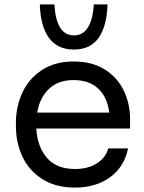

<svg xmlns="http://www.w3.org/2000/svg" viewBox="-20 -830 652 868"><path d="M52 -258V-276Q52 -348 81 -411Q110 -474 169 -513Q228 -552 313 -552Q396 -552 453.5 -516Q511 -480 539.5 -420.5Q568 -361 568 -292V-249H144Q149 -166 192.5 -116Q236 -66 319 -66Q380 -66 420 -93Q460 -120 469 -159H559Q542 -76 478 -29Q414 18 319 18Q230 18 169.5 -21.5Q109 -61 80.5 -124Q52 -187 52 -258ZM474 -321Q465 -391 424 -429.5Q383 -468 313 -468Q243 -468 201.5 -428.5Q160 -389 148 -321ZM160 -810H226Q234 -670 314 -670Q355 -670 377.5 -706Q400 -742 404 -810H466Q463 -711 425.5 -658.5Q388 -606 314 -606Q240 -606 201.5 -658.5Q163 -711 160 -810Z"/></svg>

Font: Sora-SIA
Style: Regular
Weight: 400
Designer: Jonathan Barnbrook, Julián Moncada
Foundry: Barnbrook Fonts
Version: Version 2.000